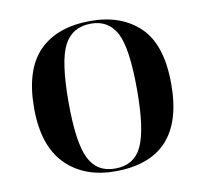

<svg xmlns="http://www.w3.org/2000/svg" viewBox="-67 -621 753 703"><g transform="rotate(-10 309.5 -269.0)"><path d="M307 10Q564 10 564 -269Q564 -416 495.5 -482Q427 -548 313 -548Q188 -548 121 -480Q54 -412 54 -269Q54 -130 122.5 -60Q191 10 307 10ZM308 0Q240 0 211 -60Q182 -120 182 -269Q182 -422 212.5 -480Q243 -538 313 -538Q377 -538 407 -482Q437 -426 437 -269Q437 -124 408.5 -62Q380 0 308 0Z"/></g></svg>

Font: Noto Serif Display Semi
Style: Regular
Weight: 600
Designer: Monotype Design Team
Foundry: Monotype Imaging Inc.
Version: Version 1.900